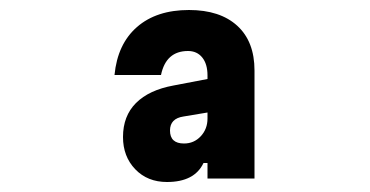

<svg xmlns="http://www.w3.org/2000/svg" viewBox="-20 -837 740 384"><path d="M314 -473Q275 -473 250.5 -498.5Q226 -524 226 -563Q226 -605 252 -631Q278 -657 327 -666L395 -679V-686Q395 -709 384.5 -722Q374 -735 356 -735Q312 -735 302 -687H209Q215 -749 254 -783Q293 -817 358 -817Q420 -817 454.5 -785.5Q489 -754 489 -696V-480H395V-511H387Q369 -473 314 -473ZM320 -576Q320 -550 348 -550Q368 -550 381.5 -564.5Q395 -579 395 -600V-612L347 -604Q320 -600 320 -576Z"/></svg>

Font: Martian Mono Medium
Style: Regular
Weight: 500
Monospace: yes
Designer: Roman Shamin
Foundry: Evil Martians
Version: Version 1.000; ttfautohint (v1.8.4.7-5d5b)